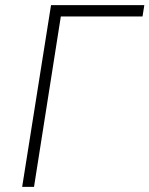

<svg xmlns="http://www.w3.org/2000/svg" viewBox="-20 -725 580 745"><path d="M66 0 178 -705H540L533 -661H216L112 0Z"/></svg>

Font: Nunito Sans 7pt Condensed ExtraLight
Style: Italic
Weight: 250
Width: 3
Italic angle: -9°
Designer: Vernon Adams
Foundry: Vernon Adams
Version: Version 3.101;gftools[0.9.27]